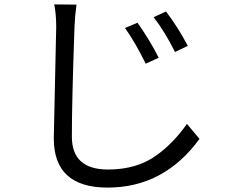

<svg xmlns="http://www.w3.org/2000/svg" viewBox="-20 -793 1040 871"><path d="M604 -690Q663 -605 700 -531L641 -504Q593 -602 547 -666ZM733 -741Q787 -670 832 -585L774 -557Q728 -649 677 -715ZM224 -165 235 -671Q235 -729 226 -773L327 -772Q320 -723 318 -671Q306 -335 306 -173Q306 -24 470 -24Q603 -24 692 -90Q768 -145 828 -231L885 -163Q724 58 468 58Q224 58 224 -165Z"/></svg>

Font: Swei Fan Sans CJK TC
Style: Regular
Weight: 400
Version: Version 2.130